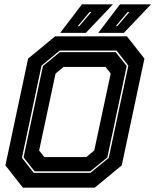

<svg xmlns="http://www.w3.org/2000/svg" viewBox="-20 -868 718 888"><path d="M86 0 5 -103 110 -597 235 -700H567L648 -597L543 -103L418 0ZM185 -141.5H379L416 -172L492 -528L468 -558.5H274L237 -528L161 -172ZM136 -68.5H398.5L483 -138L573.5 -564.5L519 -634H256L172 -564.5L81.5 -138ZM140 -75.5 89 -140 178.5 -562.5 257 -627H515L566 -562.5L476.5 -140L397.5 -75.5ZM434.5 -716 535 -848H678.5L553 -716ZM339.5 -747H346.5L402.5 -812.5H394.5ZM258.5 -716 359 -848H502.5L377 -716ZM515.5 -747H522.5L578.5 -812.5H570.5Z"/></svg>

Font: Tourney Thin ExtraBold
Style: Italic
Weight: 800
Italic angle: -12°
Version: Version 1.015